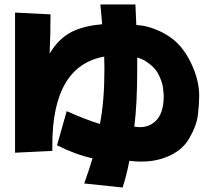

<svg xmlns="http://www.w3.org/2000/svg" viewBox="-20 -779 942 855"><path d="M578 -215Q636 -205 672.5 -239.5Q709 -274 709 -351Q709 -361 706 -387Q703 -413 686.5 -446.5Q670 -480 628 -507Q612 -517 591 -523V-468Q591 -314 578 -215ZM526 56 355 38Q375 -17 392 -74Q315 -91 234 -132L277 -284Q362 -246 425 -227Q445 -328 445 -471L444 -527Q213 -485 213 -133V-107L47 -99V-723L205 -715Q205 -630 201 -540Q242 -610 305 -640Q360 -665 435 -671Q431 -715 427 -759H583L587 -668L620 -664Q693 -648 748 -606Q803 -564 839 -480Q867 -414 867 -353Q867 -318 861.5 -269Q856 -220 823 -163Q790 -106 718.5 -78.5Q647 -51 556 -63Q544 1 526 56Z"/></svg>

Font: KN Bobohei
Style: Bold
Weight: 700
Designer: Kingnam Type Foundry
Version: Version 1.710;March 18, 2023